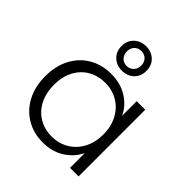

<svg xmlns="http://www.w3.org/2000/svg" viewBox="-219 -957 1112 1112"><g transform="rotate(45 337.5 -401.0)"><path d="M309 -554Q387 -554 443.5 -518Q500 -482 525 -426V-546H595V0H525V-121Q499 -65 442.5 -28.5Q386 8 308 8Q234 8 174.5 -27Q115 -62 81.5 -126Q48 -190 48 -274Q48 -358 81.5 -421.5Q115 -485 174.5 -519.5Q234 -554 309 -554ZM322 -493Q264 -493 218 -467Q172 -441 145.5 -391.5Q119 -342 119 -274Q119 -207 145.5 -156.5Q172 -106 218 -79.5Q264 -53 322 -53Q378 -53 424.5 -80Q471 -107 498 -157Q525 -207 525 -273Q525 -339 498 -389Q471 -439 424.5 -466Q378 -493 322 -493ZM339 -610Q296 -610 266.5 -637.5Q237 -665 237 -710Q237 -755 266.5 -782.5Q296 -810 339 -810Q383 -810 412 -782.5Q441 -755 441 -710Q441 -665 412 -637.5Q383 -610 339 -610ZM339 -771Q314 -771 297.5 -754.5Q281 -738 281 -710Q281 -683 297.5 -666Q314 -649 339 -649Q364 -649 381 -666Q398 -683 398 -710Q398 -738 381 -754.5Q364 -771 339 -771Z"/></g></svg>

Font: Poppins-tnum Light
Style: Regular
Weight: 300
Designer: Ninad Kale (Devanagari), Jonny Pinhorn (Latin)
Foundry: Indian Type Foundry
Version: Version 4.004